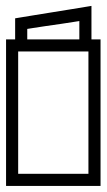

<svg xmlns="http://www.w3.org/2000/svg" viewBox="-40 -614 352 634"><path d="M292 -249Q292 -228.5 292 -204.2Q292 -180 292 -153.8Q292 -127.5 292 -100.8Q292 -74 292 -48.5Q292 -23 292 0Q292 0 276.2 0Q260.5 0 237.2 0Q214 0 190.8 0Q167.5 0 151.8 0Q136 0 136 0Q136 0 136 0Q136 0 136 0Q136 0 136 0Q136 0 136 0Q132.5 -7.5 132.5 -20Q132.5 -32.5 136 -40Q146.5 -40 159.5 -40Q172.5 -40 187.2 -40Q202 -40 218.5 -40Q235 -40 252 -40Q252 -40 252 -40Q252 -40 252 -40Q252 -40 252 -40Q252 -40 252 -40Q252 -40 252 -40Q252 -40 252 -40Q252 -40 252 -40Q252 -40 252 -40Q252 -40 252 -61Q252 -82 252 -113.2Q252 -144.5 252 -175.8Q252 -207 252 -228Q252 -249 252 -249ZM-20 -249H20Q20 -249 20 -228Q20 -207 20 -175.8Q20 -144.5 20 -113.2Q20 -82 20 -61Q20 -40 20 -40Q20 -40 20 -40Q20 -40 20 -40Q20 -40 20 -40Q20 -40 20 -40Q20 -40 20 -40Q20 -40 20 -40Q20 -40 20 -40Q20 -40 20 -40Q37.5 -40 53.8 -40Q70 -40 84.8 -40Q99.5 -40 112.5 -40Q125.5 -40 136 -40Q140 -32.5 140 -20Q140 -7.5 136 0Q136 0 136 0Q136 0 136 0Q136 0 136 0Q136 0 136 0Q136 0 120.2 0Q104.5 0 81.2 0Q58 0 34.8 0Q11.5 0 -4.2 0Q-20 0 -20 0Q-20 -23 -20 -48.5Q-20 -74 -20 -100.8Q-20 -127.5 -20 -153.8Q-20 -180 -20 -204.2Q-20 -228.5 -20 -249ZM-20 -358H20Q20 -330.5 20 -314Q20 -297.5 20 -282.2Q20 -267 20 -243Q20 -243 20 -243Q20 -243 20 -243Q20 -243 20 -243Q20 -243 20 -243Q20 -218 20 -205Q20 -192 20 -183.2Q20 -174.5 20 -162.8Q20 -151 20 -128H-20ZM292 -358V-128H252Q252 -151 252 -162.8Q252 -174.5 252 -183.2Q252 -192 252 -205Q252 -218 252 -243Q252 -243 252 -243Q252 -243 252 -243Q252 -243 252 -243Q252 -243 252 -243Q252 -267 252 -282.2Q252 -297.5 252 -314Q252 -330.5 252 -358ZM292 -235H252Q252 -235 252 -256Q252 -277 252 -308.2Q252 -339.5 252 -370.8Q252 -402 252 -423Q252 -444 252 -444Q252 -444 252 -444Q252 -444 252 -444Q252 -444 252 -444Q252 -444 252 -444Q252 -444 252 -444Q252 -444 252 -444Q252 -444 252 -444Q252 -444 252 -444Q235 -444 218.5 -444Q202 -444 187.2 -444Q172.5 -444 159.5 -444Q146.5 -444 136 -444Q132.5 -451.5 132.5 -464Q132.5 -476.5 136 -484Q136 -484 136 -484Q136 -484 136 -484Q136 -484 136 -484Q136 -484 136 -484Q136 -484 151.8 -484Q167.5 -484 190.8 -484Q214 -484 237.2 -484Q260.5 -484 276.2 -484Q292 -484 292 -484Q292 -461 292 -435.5Q292 -410 292 -383.2Q292 -356.5 292 -330.2Q292 -304 292 -279.8Q292 -255.5 292 -235ZM-20 -235Q-20 -255.5 -20 -279.8Q-20 -304 -20 -330.2Q-20 -356.5 -20 -383.2Q-20 -410 -20 -435.5Q-20 -461 -20 -484Q-20 -484 -4.2 -484Q11.5 -484 34.8 -484Q58 -484 81.2 -484Q104.5 -484 120.2 -484Q136 -484 136 -484Q136 -484 136 -484Q136 -484 136 -484Q136 -484 136 -484Q136 -484 136 -484Q140 -476.5 140 -464Q140 -451.5 136 -444Q125.5 -444 112.5 -444Q99.5 -444 84.8 -444Q70 -444 53.8 -444Q37.5 -444 20 -444Q20 -444 20 -444Q20 -444 20 -444Q20 -444 20 -444Q20 -444 20 -444Q20 -444 20 -444Q20 -444 20 -444Q20 -444 20 -444Q20 -444 20 -444Q20 -444 20 -423Q20 -402 20 -370.8Q20 -339.5 20 -308.2Q20 -277 20 -256Q20 -235 20 -235ZM10 -464Q10 -466 10 -469.8Q10 -473.5 10 -482.2Q10 -491 10 -508Q10 -525 10 -553.5Q10 -553.5 10 -553.5Q10 -553.5 10 -553.5Q10 -553.5 28.2 -556.5Q46.5 -559.5 75.2 -564.2Q104 -569 136 -574Q168 -579 196.8 -583.8Q225.5 -588.5 243.8 -591.5Q262 -594.5 262 -594.5Q262 -594.5 262 -594.5Q262 -594.5 262 -594.5Q262 -558.5 262 -535.5Q262 -512.5 262 -498.5Q262 -484.5 262 -477Q262 -469.5 262 -464H222Q222 -471 222 -476.8Q222 -482.5 222 -490.2Q222 -498 222 -510.8Q222 -523.5 222 -544.5Q222 -544.5 222 -544.5Q222 -544.5 222 -544.5Q222 -544.5 204.8 -541.8Q187.5 -539 161.8 -535.2Q136 -531.5 110.2 -527.8Q84.5 -524 67.2 -521.2Q50 -518.5 50 -518.5Q50 -518.5 50 -518.5Q50 -518.5 50 -518.5Q50 -503.5 50 -495Q50 -486.5 50 -480Q50 -473.5 50 -464Z"/></svg>

Font: Honk
Style: Regular
Weight: 400
Designer: Noopur Datye & Yesha Goshar
Foundry: Ek Type
Version: Version 1.000